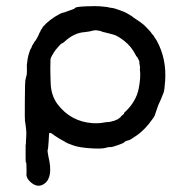

<svg xmlns="http://www.w3.org/2000/svg" viewBox="-20 -464 587 622"><path d="M469 -359Q475 -350 475 -352L488 -332Q520 -273 515 -202Q513 -170 509.5 -162.5Q506 -155 505.5 -153Q505 -151 503.5 -147.5Q502 -144 500.5 -140.5Q499 -137 495.5 -129.5Q492 -122 490 -115.5Q488 -109 485 -101Q482 -93 482 -92Q481 -86 462.5 -63Q444 -40 422.5 -25Q401 -10 397 -9.5Q393 -9 388 -7Q383 -5 382.5 -3Q382 -1 362.5 6Q343 13 337 12.5Q331 12 322 15Q313 18 284 17Q239 15 217 7Q195 -1 192 -3.5Q189 -6 182 -9.5Q175 -13 173 -14.5Q171 -16 165 -19.5Q159 -23 155 -26Q141 -38 139 -31Q139 -29 137.5 -5Q136 19 134.5 21.5Q133 24 137 44Q153 110 124 131Q102 147 78 125Q69 116 67 109Q65 102 65.5 102Q66 102 66 88.5Q66 75 65.5 68Q65 61 64 62Q63 63 63 46Q63 29 63 21V4H64Q64 3 64 -4Q64 -11 65 -22.5Q66 -34 64.5 -45.5Q63 -57 62.5 -62.5Q62 -68 61 -70.5Q60 -73 60.5 -137.5Q61 -202 62 -203L65 -217Q68 -219 67 -252V-254Q69 -276 74 -291.5Q79 -307 80 -306.5Q81 -306 84 -316L86 -319Q86 -318 88 -322Q90 -326 90.5 -326.5Q91 -327 92 -329Q93 -331 94 -331.5Q95 -332 96.5 -335Q98 -338 99.5 -340Q101 -342 102.5 -345.5Q104 -349 105 -350.5Q106 -352 106 -353Q106 -354 107 -355.5Q108 -357 108 -357.5Q108 -358 110 -361Q112 -364 111.5 -364.5Q111 -365 114.5 -369.5Q118 -374 117.5 -374Q117 -374 119 -377Q141 -402 174 -419Q182 -423 184.5 -423Q187 -423 195.5 -426.5Q204 -430 212.5 -432.5Q221 -435 223.5 -438.5Q226 -442 257.5 -443.5Q289 -445 310.5 -443Q332 -441 333 -440Q334 -439 341.5 -438.5Q349 -438 368 -431Q387 -424 390.5 -421.5Q394 -419 400.5 -415.5Q407 -412 409 -410Q411 -408 413.5 -406.5Q416 -405 419.5 -402.5Q423 -400 427 -397.5Q431 -395 437 -390.5Q443 -386 446.5 -383Q450 -380 454 -375.5Q458 -371 463 -366Q468 -361 469 -359ZM255 -360Q220 -358 189 -329Q186 -326 184.5 -325.5Q183 -325 183 -324.5Q183 -324 180.5 -323.5Q178 -323 167.5 -311Q157 -299 155 -295Q153 -291 148.5 -284Q144 -277 143.5 -270Q143 -263 143 -240.5Q143 -218 143.5 -216Q144 -214 144 -200Q144 -157 166 -127Q209 -70 280 -65Q300 -64 313.5 -66.5Q327 -69 328.5 -68.5Q330 -68 334 -69Q338 -70 339.5 -70Q341 -70 343 -71Q345 -72 347 -72Q349 -72 350.5 -73Q352 -74 357.5 -76Q363 -78 363.5 -79Q364 -80 366.5 -81.5Q369 -83 369.5 -83.5Q370 -84 372 -86.5Q374 -89 374 -89Q374 -89 378.5 -92.5Q383 -96 382 -96.5Q381 -97 382 -98Q383 -100 389 -105Q421 -137 429 -175.5Q437 -214 433 -241L434 -244Q434 -247 432.5 -253.5Q431 -260 431.5 -262.5Q432 -265 430 -268.5Q428 -272 426.5 -275.5Q425 -279 423 -280.5Q421 -282 419 -287Q405 -314 382.5 -331.5Q360 -349 347 -352Q334 -355 332 -356Q330 -357 320 -359Q310 -361 309 -362Q308 -363 308 -363Q308 -363 298 -365Q288 -367 280 -364.5Q272 -362 255 -360Z"/></svg>

Font: TT2020 Style E
Style: Regular
Weight: 400
Version: Version 00.2